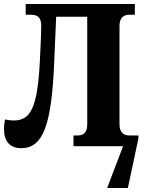

<svg xmlns="http://www.w3.org/2000/svg" viewBox="-20 -734 723 964"><path d="M87 10C198 10 239 -111 252 -419L262 -650H418V-109C418 -69 399 -54 372 -54H349V0H598L518 210H622L675 -39V-54H628C601 -54 580 -69 580 -109V-604C580 -645 601 -660 628 -660H657V-714H109V-660H136C173 -660 187 -642 187 -604C187 -572 185 -527 180 -424C168 -194 134 -129 49 -129C36 -129 21 -131 5 -134C2 -117 0 -102 0 -87C0 -26 28 10 87 10Z"/></svg>

Font: Noto Serif Condensed ExtraBold
Style: Regular
Weight: 800
Width: 3
Designer: Monotype Design Team
Foundry: Monotype Imaging Inc.
Version: Version 2.013